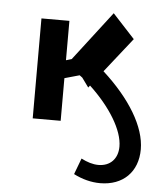

<svg xmlns="http://www.w3.org/2000/svg" viewBox="-52 -575 700 821"><g transform="rotate(5 297.5 -164.5)"><path d="M403 -529 241 -318 217 -311V-480H97V-51H217V-234L281 -252C285 -249 289 -246 293 -243L322 -203L329 -212C419 -128 477 -33 477 37C477 90 444 123 394 123C370 123 345 115 320 102L294 171C331 190 370 200 408 200C506 200 569 138 569 41C569 -56 499 -171 381 -278L498 -426Z"/></g></svg>

Font: Montserrat-Alt1 Med
Style: Regular
Weight: 500
Designer: Differentunic
Foundry: Differentunic
Version: Version 7.222